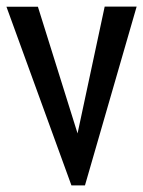

<svg xmlns="http://www.w3.org/2000/svg" viewBox="-44 -564 436 584"><path d="M173.3 0 -24.4 -543.5H71.3L191.9 -158.2L274.4 -543.9H371.6L214.4 0Z"/></svg>

Font: Gasq
Style: Regular
Weight: 400
Designer: Husham Jawad
Version: Version 1.00;December 29, 2020;FontCreator 13.0.0.2683 32-bi